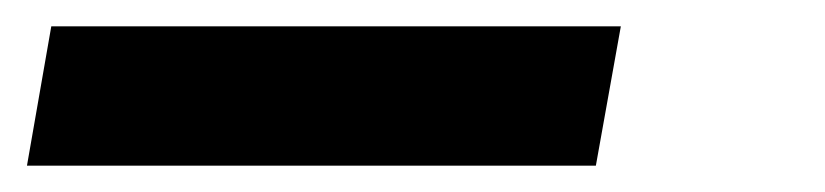

<svg xmlns="http://www.w3.org/2000/svg" viewBox="-20 -20 627 146"><path d="M433.1 106H0.5L19 0H452.1Z"/></svg>

Font: Roboto Mono
Style: Bold Italic
Weight: 700
Designer: Google
Version: Version 2.000985; 2015; ttfautohint (v1.3)